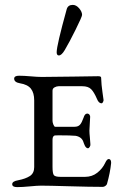

<svg xmlns="http://www.w3.org/2000/svg" viewBox="-20 -763 520 786"><path d="M245 -558Q232 -536 221 -536Q212 -536 212 -549Q212 -577 253 -725Q258 -743 278 -743Q292 -743 304 -729Q316 -715 316 -702Q316 -695 289.5 -641.5Q263 -588 245 -558ZM151 -448Q200 -448 282 -449.5Q364 -451 382 -451Q394 -451 394 -445Q395 -415 399.5 -385.5Q404 -356 404 -353Q404 -350 401.5 -345Q399 -340 396 -340Q384 -340 377 -358Q365 -386 353 -398Q341 -410 317 -410H220Q212 -410 203.5 -405.5Q195 -401 195 -392V-268Q195 -262 198.5 -253Q202 -244 206 -244H285Q300 -244 307.5 -252.5Q315 -261 322 -281Q327 -298 337 -298Q343 -298 346.5 -293Q350 -288 349 -283Q346 -235 346 -228Q346 -218 348 -199Q350 -180 350 -173Q351 -168 347.5 -162Q344 -156 340 -156Q336 -156 332.5 -159.5Q329 -163 327.5 -166.5Q326 -170 324 -174.5Q322 -179 322 -180Q316 -202 290 -207Q270 -209 220 -209Q208 -209 204.5 -208.5Q201 -208 198 -204Q195 -200 195 -191V-80Q195 -53 200.5 -46Q206 -39 228 -39H328Q357 -39 378.5 -56Q400 -73 411 -97Q418 -112 425 -112Q435 -112 435 -96Q431 -56 418 -10Q417 -6 411.5 -2Q406 2 401 2Q348 2 263.5 -0.5Q179 -3 148 -3Q133 -3 102 0Q71 3 50 3Q30 3 30 -9Q30 -21 54 -25Q85 -31 102.5 -42.5Q120 -54 120 -79V-352Q120 -383 106.5 -400Q93 -417 62 -422Q38 -426 38 -441Q38 -453 58 -453Q78 -453 106 -450.5Q134 -448 151 -448Z"/></svg>

Font: EB Garamond SC 12
Style: Regular
Weight: 400
Version: Version 0.016 ; ttfautohint (v0.97) -l 8 -r 50 -G 200 -x 0 -